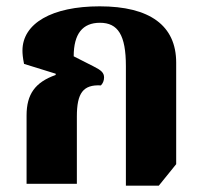

<svg xmlns="http://www.w3.org/2000/svg" viewBox="-20 -581 638 607"><path d="M378 6H482L537 -62V-383C537 -500 454 -561 295 -561C144 -561 51 -507 51 -421C51 -411 52 -399 56 -379L156 -348V-344C91 -321 64 -283 64 -216V0H223V-213C223 -287 243 -314 299 -311C305 -317 309 -326 309 -336C309 -351 300 -359 276 -371L213 -403C213 -474 241 -509 296 -509C353 -509 378 -470 378 -372Z"/></svg>

Font: Noto Serif Thai SemiCondensed Extra
Style: Regular
Weight: 800
Width: 4
Designer: Monotype Design Team
Foundry: Monotype Imaging Inc.
Version: Version 1.901